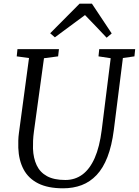

<svg xmlns="http://www.w3.org/2000/svg" viewBox="-20 -1009 752 1039"><path d="M645 -695 596 -306Q585 -220 561.5 -159.5Q538 -99 502.8 -61.8Q467.5 -24.5 422 -7.2Q376.5 10 321 10Q239.5 10 186.8 -16.5Q134 -43 107.8 -92.2Q81.5 -141.5 79 -209Q78.5 -227.5 79 -248Q79.5 -268.5 82.5 -290L137 -695L70.5 -704L74.5 -743H299L294.5 -704L218 -694L163.5 -296.5Q160 -270.5 159 -248Q158 -225.5 158.5 -204.5Q160.5 -153 178.5 -114.8Q196.5 -76.5 234.2 -55.8Q272 -35 333.5 -35Q386 -35 426 -64.5Q466 -94 492.5 -154Q519 -214 530.5 -306L579 -694L513 -704L517 -743H711.5L707.5 -704ZM251.5 -829 410.5 -989H477.5L584.5 -828L557 -805Q528 -835.5 498.8 -866.5Q469.5 -897.5 440 -927.5Q399 -897.5 358.8 -867.5Q318.5 -837.5 277 -807Z"/></svg>

Font: Merriweather 24pt Light
Style: Italic
Weight: 300
Italic angle: -7.8°
Version: Version 2.101